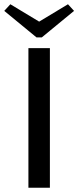

<svg xmlns="http://www.w3.org/2000/svg" viewBox="-49 -874 365 894"><path d="M295.8 -823.3 267.5 -854.2 133.3 -773.3 -0.8 -854.2 -29.2 -823.3 120.8 -700H145.8ZM83.3 0H183.3V-650H83.3Z"/></svg>

Font: Boon Medium
Style: Regular
Weight: 500
Designer: Sungsit Sawaiwan
Foundry: FontUni
Version: Version 2.0